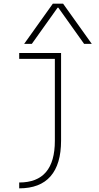

<svg xmlns="http://www.w3.org/2000/svg" viewBox="-20 -810 540 1050"><path d="M85 188Q183 188 231.5 131Q280 74 280 -40V-488H85V-520H314V-41Q314 88 256.5 154Q199 220 85 220ZM112 -570 269 -790H325L482 -570H440L299 -768H295L154 -570Z"/></svg>

Font: M PLUS 1 Code ExtraLight
Style: Regular
Weight: 250
Designer: Coji Morishita
Foundry: UNDERFOREST DESIGN
Version: Version 1.002